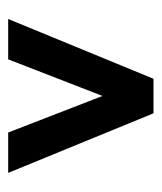

<svg xmlns="http://www.w3.org/2000/svg" viewBox="17 -768 395 469"><g transform="rotate(90 214.5 -533.5)"><path d="M303.7 -356 214.4 -586.4 125 -356H26.4L172.4 -710.9H256.8L402.3 -356Z"/></g></svg>

Font: Vazirmatn RD UI Medium
Style: Regular
Weight: 500
Designer: Saber Rastikerdar
Foundry: Saber Rastikerdar
Version: Version 33.003